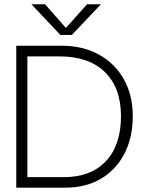

<svg xmlns="http://www.w3.org/2000/svg" viewBox="-20 -860 672 880"><path d="M309.5 -700 442.5 -840.5H379L282 -732L186.5 -840.5H124L256.5 -700ZM105.5 -601.5H252.5Q387.5 -601.5 461 -529.5Q534.5 -457.5 534.5 -327.5Q534.5 -195 465.5 -121.5Q396.5 -48 272 -48H105.5ZM262 -650.5H54.5V0H281.5Q373.5 0 442.5 -40.8Q511.5 -81.5 550 -155.2Q588.5 -229 588.5 -327.5Q588.5 -424.5 547.5 -497Q506.5 -569.5 433 -610Q359.5 -650.5 262 -650.5Z"/></svg>

Font: Overused Grotesk Light
Style: Regular
Weight: 300
Designer: RandomMaerks
Version: Version 0.005